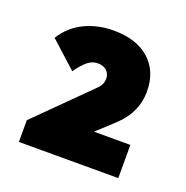

<svg xmlns="http://www.w3.org/2000/svg" viewBox="-78 -785 496 511"><g transform="rotate(20 170.0 -529.5)"><path d="M26 -408.5 172 -553.5Q180.5 -561.5 183.8 -569Q187 -576.5 187 -583.5Q187 -597.5 177.8 -606.5Q168.5 -615.5 152 -615.5Q137.5 -615.5 124.8 -605.8Q112 -596 95 -572.5L20.5 -640Q43.5 -676.5 80.5 -694.2Q117.5 -712 162.5 -712Q227 -712 263.8 -679.2Q300.5 -646.5 300.5 -589Q300.5 -559.5 288.2 -533Q276 -506.5 248.5 -481.5L163 -403ZM26 -347V-408.5L122 -441H307.5V-347Z"/></g></svg>

Font: Outfit Thin
Style: Regular
Weight: 100
Designer: Rodrigo Fuenzalida
Foundry: fragTYPE
Version: Version 1.100;gftools[0.9.27]